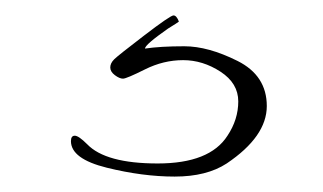

<svg xmlns="http://www.w3.org/2000/svg" viewBox="-20 -21 419 249"><path d="M274 191Q248 208 206.5 208Q165 208 118.5 196.5Q72 185 72 162Q72 155 77 155Q82 155 93 166Q117 191 184.5 191Q252 191 275 155Q289 134 289 110.5Q289 87 266 72Q243 57 217.5 57Q192 57 168 69Q144 81 139.5 81Q135 81 129 76.5Q123 72 123 66.5Q123 61 128 56Q133 51 167 25Q201 -1 205 -1Q209 -1 212 7Q211 8 198 16Q168 37 168 42Q188 39 219 39Q250 39 288 58Q326 77 326 116.5Q326 156 274 191Z"/></svg>

Font: Great Vibes
Style: Regular
Weight: 400
Designer: Robert E. Leuschke
Foundry: Robert E. Leuschke
Version: Version 1.001